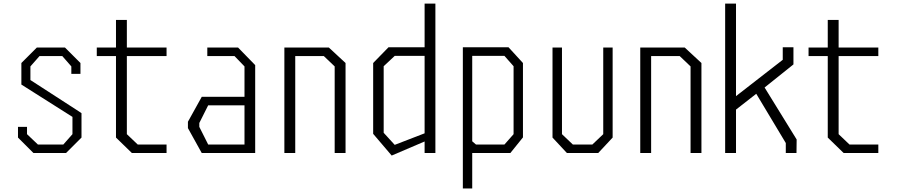

<svg xmlns="http://www.w3.org/2000/svg" viewBox="-20 -860 5040 1079"><path d="M380.9 -486.8 330.1 -544.9H202.1L150.9 -486.8V-410.2L421.9 -234.9L438 -224.1V-86.9L351.1 0H168L81.1 -86.9V-147H131.8V-106L192.9 -47.9H335.9L387.2 -106V-203.1L100.1 -384.8V-505.9L187 -592.8H345.2L432.1 -505.9V-444.8H380.9Z M692.9 -544.9V-106L753.9 -47.9H916V0H721.2L631.8 -86.9V-544.9H523.9V-592.8H631.8V-748H692.9V-592.8H916V-544.9Z M1414.1 -494.1V0H1113.8L1036.1 -140.1V-175.8L1113.8 -315.9H1354V-486.8L1297.9 -544.9H1145V-592.8H1317.9ZM1354 -47.9V-268.1H1149.9L1100.1 -168.9V-147L1149.9 -47.9Z M1578.1 -592.8H1828.1L1921.9 -505.9V0H1860.8V-486.8L1799.8 -544.9H1639.2V0H1578.1Z M2426.8 -839.8V0H2366.2V-64.9L2181.2 14.2L2077.1 -107.9V-505.9L2163.1 -594.2H2366.2V-839.8ZM2366.2 -110.8V-545.9H2198.2L2136.2 -487.8V-113.8L2198.2 -45.9Z M2918.9 -505.9V-87.9L2848.1 0H2633.8V199.2H2581.1V-594.2H2837.9ZM2866.2 -487.8 2814.9 -545.9H2633.8V-65.9L2654.8 -47.9H2814.9L2866.2 -106Z M3422.9 -86.9 3341.8 0H3166L3085 -86.9V-592.8H3138.2V-106L3199.2 -47.9H3309.1L3370.1 -106V-592.8H3422.9Z M3578.1 -592.8H3828.1L3921.9 -505.9V0H3860.8V-486.8L3799.8 -544.9H3639.2V0H3578.1Z M4457 -76.2 4456.1 0H4396V-56.2L4230 -333L4116.2 -244.1V0H4055.2V-839.8H4116.2V-319.8L4378.9 -523.9V-594.2H4439V-498L4276.9 -368.2Z M4692.9 -544.9V-106L4753.9 -47.9H4916V0H4721.2L4631.8 -86.9V-544.9H4523.9V-592.8H4631.8V-748H4692.9V-592.8H4916V-544.9Z"/></svg>

Font: Steps Mono
Style: Regular
Weight: 400
Width: 3
Version: Version 1.000;PS 001.000;hotconv 1.0.70;makeotf.lib2.5.58329